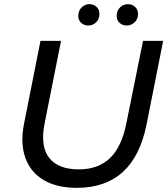

<svg xmlns="http://www.w3.org/2000/svg" viewBox="-20 -897 808 925"><path d="M350 8Q254 8 190.5 -29.5Q127 -67 102 -137Q77 -207 96 -302L175 -700H274L195 -303Q173 -193 216.5 -137Q260 -81 360 -81Q452 -81 509 -134.5Q566 -188 589 -304L669 -700H766L686 -297Q625 8 350 8ZM590 -774Q570 -774 556 -787Q542 -800 542 -820Q542 -845 558 -861Q574 -877 597 -877Q616 -877 630.5 -864Q645 -851 645 -830Q645 -805 628.5 -789.5Q612 -774 590 -774ZM405 -774Q385 -774 371 -787Q357 -800 357 -820Q357 -845 373 -861Q389 -877 411 -877Q431 -877 445 -864Q459 -851 459 -830Q459 -805 443 -789.5Q427 -774 405 -774Z"/></svg>

Font: Montserrat Medium
Style: Italic
Weight: 500
Italic angle: -11.3°
Designer: Julieta Ulanovsky
Foundry: Julieta Ulanovsky
Version: Version 9.000; ttfautohint (v1.8.4.7-5d5b)